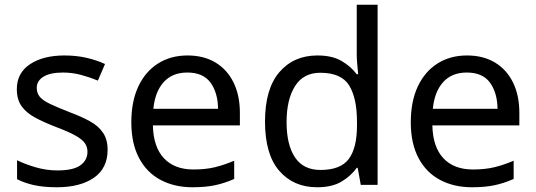

<svg xmlns="http://www.w3.org/2000/svg" viewBox="-20 -780 2262 810"><path d="M434 -148Q434 -70 376 -30Q318 10 220 10Q164 10 123.5 1Q83 -8 52 -24V-104Q84 -88 129.5 -74.5Q175 -61 222 -61Q289 -61 319 -82.5Q349 -104 349 -140Q349 -160 338 -176Q327 -192 298.5 -208Q270 -224 217 -244Q165 -264 128 -284Q91 -304 71 -332Q51 -360 51 -404Q51 -472 106.5 -509Q162 -546 252 -546Q301 -546 343.5 -536.5Q386 -527 423 -510L393 -440Q359 -454 322 -464Q285 -474 246 -474Q192 -474 163.5 -456.5Q135 -439 135 -409Q135 -387 148 -371.5Q161 -356 191.5 -341.5Q222 -327 273 -307Q324 -288 360 -268Q396 -248 415 -219.5Q434 -191 434 -148Z M771 -546Q840 -546 889.5 -516Q939 -486 965.5 -431.5Q992 -377 992 -304V-251H625Q627 -160 671.5 -112.5Q716 -65 796 -65Q847 -65 886.5 -74.5Q926 -84 968 -102V-25Q927 -7 887 1.5Q847 10 792 10Q716 10 657.5 -21Q599 -52 566.5 -113.5Q534 -175 534 -264Q534 -352 563.5 -415Q593 -478 646.5 -512Q700 -546 771 -546ZM770 -474Q707 -474 670.5 -433.5Q634 -393 627 -321H900Q899 -389 868 -431.5Q837 -474 770 -474Z M1318 10Q1218 10 1158 -59.5Q1098 -129 1098 -267Q1098 -405 1158.5 -475.5Q1219 -546 1319 -546Q1381 -546 1420.5 -523Q1460 -500 1485 -467H1491Q1490 -480 1487.5 -505.5Q1485 -531 1485 -546V-760H1573V0H1502L1489 -72H1485Q1461 -38 1421 -14Q1381 10 1318 10ZM1332 -63Q1417 -63 1451.5 -109.5Q1486 -156 1486 -250V-266Q1486 -366 1453 -419.5Q1420 -473 1331 -473Q1260 -473 1224.5 -416.5Q1189 -360 1189 -265Q1189 -169 1224.5 -116Q1260 -63 1332 -63Z M1950 -546Q2019 -546 2068.5 -516Q2118 -486 2144.5 -431.5Q2171 -377 2171 -304V-251H1804Q1806 -160 1850.5 -112.5Q1895 -65 1975 -65Q2026 -65 2065.5 -74.5Q2105 -84 2147 -102V-25Q2106 -7 2066 1.5Q2026 10 1971 10Q1895 10 1836.5 -21Q1778 -52 1745.5 -113.5Q1713 -175 1713 -264Q1713 -352 1742.5 -415Q1772 -478 1825.5 -512Q1879 -546 1950 -546ZM1949 -474Q1886 -474 1849.5 -433.5Q1813 -393 1806 -321H2079Q2078 -389 2047 -431.5Q2016 -474 1949 -474Z"/></svg>

Font: Noto Sans Kharoshthi
Style: Regular
Weight: 400
Designer: Monotype Design Team
Foundry: Monotype Imaging Inc.
Version: Version 2.004; ttfautohint (v1.8.4.7-5d5b)